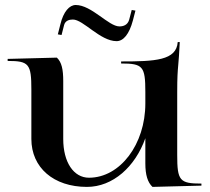

<svg xmlns="http://www.w3.org/2000/svg" viewBox="-20 -728 825 753"><path d="M206.8 -593.2 221.4 -590.7 231.5 -630.2C236.4 -647.3 251.6 -651.4 265.9 -651.4C306.5 -651.4 373 -566.6 437.2 -566.6C463.8 -566.6 486.8 -593.7 501.2 -647.8L511.2 -686.4L496.6 -688.9L486.5 -650.4C480.4 -629.6 463.5 -624.4 448.3 -624.4C405.8 -624.4 339.3 -708.4 277 -708.4C252.3 -708.4 228.7 -682.4 216.8 -632.6ZM10 -489C93.4 -489 103 -477.5 103 -377V-183C103 -70.7 190.2 5 321 5C422.5 5 510.1 -73.5 550 -185.8V-87C550 -42 559 -13 578 5L770 0V-8C684.5 -8 675 -19.5 675 -120V-367C675 -425.5 676.7 -446.4 679.2 -475C680.9 -494.8 683 -518.8 685 -563H677C672 -491 588.7 -487 455 -487V-479C540.5 -479 550 -467.8 550 -367V-322C550 -162.1 451 -31 329 -31C268.7 -31 228 -91.8 228 -183V-410C228 -455.5 222 -484 203 -502L10 -497Z"/></svg>

Font: Prida01
Style: Black
Weight: 900
Designer: gluk
Foundry: gluk
Version: Version 00.072